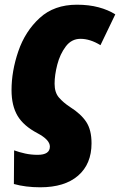

<svg xmlns="http://www.w3.org/2000/svg" viewBox="-20 -583 510 816"><path d="M369 26Q369 -31 346.5 -65Q324 -99 278 -128Q249 -147 230.5 -168.5Q212 -190 212 -227Q212 -264 223.5 -308.5Q235 -353 259.5 -385.5Q284 -418 322 -418Q363 -418 407 -391L470 -522Q440 -541 399 -552Q358 -563 307 -563Q210 -563 148.5 -506.5Q87 -450 58 -365.5Q29 -281 29 -200Q29 -134 54.5 -91Q80 -48 139 -17Q192 11 192 40Q192 75 140 75Q112 75 87 69.5Q62 64 40 56L39 199Q89 213 151 213Q255 213 312 163.5Q369 114 369 26Z"/></svg>

Font: Noto Sans Display SemiCondensed Black
Style: Italic
Weight: 900
Width: 4
Designer: Monotype Design team
Foundry: Monotype Imaging Inc.
Version: 1.000